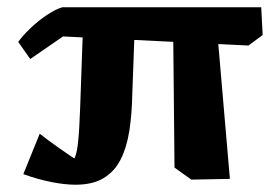

<svg xmlns="http://www.w3.org/2000/svg" viewBox="-20 -491 767 527"><path d="M63 -329 30 -376Q43 -394 64 -414Q85 -434 109 -450Q133 -466 151 -471H697L701 -395L662 -366L153 -391ZM187 16Q159 16 122.5 9Q86 2 44 -13L89 -124Q112 -106 136 -89Q160 -72 184 -56Q190 -67 193 -90Q196 -113 197.5 -141Q199 -169 200 -195L209 -450L351 -448L343 -230Q342 -177 335 -132Q328 -87 311.5 -54Q295 -21 265 -2.5Q235 16 187 16ZM505 2 459 -31 455 -439 573 -442 611 0Z"/></svg>

Font: Eczar SemiBold
Style: Regular
Weight: 600
Designer: Vaibhav Singh
Foundry: Rosetta Type Foundry
Version: Version 2.000